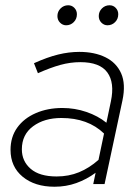

<svg xmlns="http://www.w3.org/2000/svg" viewBox="-20 -699 529 729"><path d="M187 10Q112 10 66 -28Q20 -66 20 -130Q20 -179 45.5 -214.5Q71 -250 116 -269.5Q161 -289 217 -289Q264 -289 308 -274Q352 -259 384 -233L401 -314Q416 -385 387.5 -424Q359 -463 285 -463Q247 -463 209 -452.5Q171 -442 124 -421L109 -459Q160 -482 201 -492Q242 -502 281 -502Q339 -502 380.5 -481.5Q422 -461 440 -420.5Q458 -380 445 -318L377 0H334L343 -43Q309 -18 270 -4Q231 10 187 10ZM195 -29Q241 -29 280 -45Q319 -61 354 -92L375 -192Q314 -251 213 -251Q148 -251 105.5 -219.5Q63 -188 63 -132Q63 -87 96.5 -58Q130 -29 195 -29ZM231 -603Q218 -603 208 -613Q198 -623 198 -638Q198 -655 210 -667Q222 -679 239 -679Q253 -679 262.5 -669Q272 -659 272 -645Q272 -627 260 -615Q248 -603 231 -603ZM388 -603Q375 -603 365 -613Q355 -623 355 -638Q355 -655 367 -667Q379 -679 396 -679Q410 -679 419.5 -669Q429 -659 429 -645Q429 -627 417 -615Q405 -603 388 -603Z"/></svg>

Font: Red Hat Display
Style: Italic
Weight: 300
Italic angle: -12°
Designer: Pentagram, MCKL
Foundry: Pentagram, MCKL
Version: Version 1.023